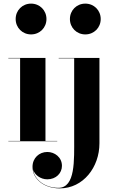

<svg xmlns="http://www.w3.org/2000/svg" viewBox="-20 -780 662 1060"><path d="M66.5 -675C66.5 -627 103.5 -590 151.5 -590C199.5 -590 236.5 -627 236.5 -675C236.5 -723 199.5 -760 151.5 -760C103.5 -760 66.5 -723 66.5 -675ZM366 -675C366 -627 403 -590 451 -590C499 -590 536 -627 536 -675C536 -723 499 -760 451 -760C403 -760 366 -723 366 -675ZM26 -2V0H296V-2H231V-460H26V-458H91V-2ZM529 -460H304V-458H389.5V-21.5C389.5 105.5 397 257 302 257C230 257 170.5 214.5 162.5 155.5C170.5 184.5 203 210 241 210C289.5 210 322 176 322 135.5C322 88 281.5 59 241.5 59C196 59 159.5 92.5 159.5 141C159.5 207.5 221.5 260 310 260C440 260 529 142.5 529 11.5Z"/></svg>

Font: Bodoni* 96pt
Style: Bold
Weight: 700
Version: Version 2.3